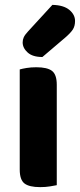

<svg xmlns="http://www.w3.org/2000/svg" viewBox="-20 -760 328 788"><path d="M145 8Q100 8 80.5 -7Q61 -22 61 -64V-475Q71 -478 89 -481Q107 -484 129 -484Q174 -484 193.5 -469Q213 -454 213 -412V0Q203 2 185 5Q167 8 145 8ZM195 -740Q241 -739 264.5 -719.5Q288 -700 288 -674Q288 -653 279 -639Q270 -625 248 -606L154 -526Q114 -526 93.5 -544.5Q73 -563 73 -586Q73 -597 77.5 -607Q82 -617 95 -631Z"/></svg>

Font: Baloo Thambi 2
Style: Bold
Weight: 700
Designer: Aadarsh Rajan and Ek Type
Foundry: Ek Type
Version: Version 1.640;hotconv 1.0.111;makeotfexe 2.5.65597; ttfautoh